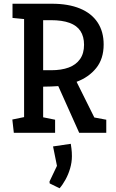

<svg xmlns="http://www.w3.org/2000/svg" viewBox="-20 -711 620 1028"><path d="M54 0 46 -71 109 -84V-609L47 -615V-691H258Q346 -691 408 -665.5Q470 -640 502.5 -591Q535 -542 535 -473Q535 -396 495 -346.5Q455 -297 390 -273L485 -82L549 -70V0H404L292 -250Q274 -249 255 -248Q236 -247 211 -247V-83L275 -70V0ZM211 -335H254Q309 -335 348 -349.5Q387 -364 408.5 -394.5Q430 -425 430 -471Q430 -515 411 -544.5Q392 -574 352.5 -588.5Q313 -603 252 -603H211ZM246 271 245 261 285 177 264 73 359 59Q360 65 362.5 84Q365 103 365 125Q365 158 355.5 190.5Q346 223 330.5 251Q315 279 299 297Z"/></svg>

Font: Kreon
Style: Regular
Weight: 400
Designer: Julia Petretta
Foundry: Julia Petretta and Eli Heuer
Version: Version 2.002